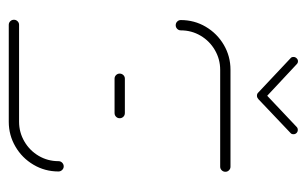

<svg xmlns="http://www.w3.org/2000/svg" viewBox="-154 -562 716 449"><g transform="rotate(90 204.5 -338.0)"><path d="M369.6 -128.5Q374.4 -128.5 378 -124.8Q381.5 -121.1 381.5 -116.3Q381.5 -84.4 365.7 -57.8Q350 -31.1 323.3 -15.6Q296.7 0 265.2 0H38.5Q33.7 0 30.2 -3.5Q26.7 -7 26.7 -12.2Q26.7 -17 30.2 -20.6Q33.7 -24.1 38.5 -24.1H265.2Q290 -24.1 311.3 -36.5Q332.6 -48.9 345 -70Q357.4 -91.1 357.4 -116.3Q357.4 -121.5 361.1 -125Q364.8 -128.5 369.6 -128.5ZM257 -259.3Q257 -254.4 253.5 -250.9Q250 -247.4 244.8 -247.4H164.4Q159.6 -247.4 156.1 -250.9Q152.6 -254.4 152.6 -259.3Q152.6 -264.4 156.1 -268Q159.6 -271.5 164.4 -271.5H244.8Q250 -271.5 253.5 -268Q257 -264.4 257 -259.3ZM39.6 -390.4Q34.4 -390.4 30.9 -393.9Q27.4 -397.4 27.4 -402.2Q27.4 -434.1 43.1 -460.7Q58.9 -487.4 85.6 -503Q112.2 -518.5 143.7 -518.5H370.4Q375.2 -518.5 378.7 -515Q382.2 -511.5 382.2 -506.7Q382.2 -501.5 378.7 -498Q375.2 -494.4 370.4 -494.4H143.7Q118.9 -494.4 97.6 -482Q76.3 -469.6 63.9 -448.5Q51.5 -427.4 51.5 -402.2Q51.5 -397.4 48 -393.9Q44.4 -390.4 39.6 -390.4ZM113.7 -665.9Q113.7 -670 116.7 -673.1Q119.6 -676.3 123.7 -676.3Q127.8 -676.3 130.7 -673.3L211.5 -597.8Q214.4 -594.8 214.4 -590.4Q214.4 -586.3 211.5 -583.3Q208.5 -580.4 204.4 -580.4Q200 -580.4 197.4 -583L116.7 -658.9Q113.7 -661.1 113.7 -665.9ZM284.4 -675.9Q288.5 -675.9 291.5 -673Q294.4 -670 294.4 -665.9Q294.4 -661.1 291.5 -658.9L211.9 -583.3L197.8 -598.1L277.4 -673.3Q280 -675.9 284.4 -675.9Z"/></g></svg>

Font: 26F Galaxy Sans Thin
Style: Regular
Weight: 100
Designer: C₂₉H₂₅N₃O₅
Version: Version 1.100